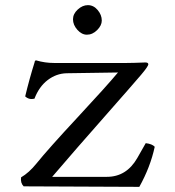

<svg xmlns="http://www.w3.org/2000/svg" viewBox="-20 -725 680 747"><path d="M264 -650Q264 -671 282.5 -688Q301 -705 322 -705Q344 -705 360 -686Q376 -667 376 -645Q376 -626 358 -608Q340 -590 318 -590Q298 -590 281 -609Q264 -628 264 -650ZM121 -490Q155 -480 190 -480H473Q486 -480 502.5 -480.5Q519 -481 531.5 -481.5Q544 -482 545 -482Q557 -482 557 -475Q557 -467 529 -434Q488 -386 416 -304.5Q344 -223 280 -149.5Q216 -76 183 -37H396Q472 -37 514 -110L547 -168Q572 -165 582 -154Q565 -75 522 2Q199 0 72 0Q59 -13 62 -35Q93 -53 122 -89Q168 -146 281 -267.5Q394 -389 439 -443L239 -440Q199 -439 165.5 -413.5Q132 -388 114 -341Q93 -336 78 -350Q94 -417 115 -484Q115 -490 121 -490Z"/></svg>

Font: Libertinus Mono
Style: Regular
Weight: 400
Designer: Philipp H. Poll
Foundry: Khaled Hosny
Version: Version 6.7